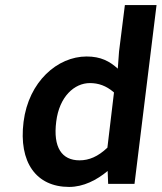

<svg xmlns="http://www.w3.org/2000/svg" viewBox="-20 -726 638 758"><path d="M253 12C309 12 362 -15 405 -51L407 0H511L598 -706H473L450 -523L445 -455C413 -484 378 -503 322 -503C207 -503 93 -404 73 -245C53 -85 123 12 253 12ZM335 -398C368 -398 399 -388 430 -361L404 -143C367 -108 332 -93 294 -93C224 -93 189 -144 202 -246C214 -344 273 -398 335 -398Z"/></svg>

Font: Falling Sky
Style: MedObl
Weight: 500
Designer: Paul D. Hunt
Foundry: Adobe Systems Incorporated
Version: Version 1.02